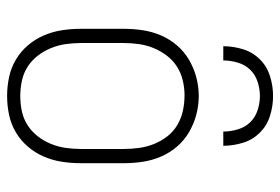

<svg xmlns="http://www.w3.org/2000/svg" viewBox="-144 -636 788 540"><g transform="rotate(90 250.0 -366.0)"><path d="M250 8Q223 8 197 2.5Q171 -3 148 -16.5Q125 -30 107.5 -50.5Q90 -71 79.5 -95.5Q69 -120 65 -146.5Q61 -173 61 -200V-320Q61 -347 65 -373.5Q69 -400 79.5 -424.5Q90 -449 107.5 -469.5Q125 -490 148 -503.5Q171 -517 197 -524Q223 -531 250 -531Q277 -531 303 -524Q329 -517 352 -503.5Q375 -490 392.5 -469.5Q410 -449 420.5 -424.5Q431 -400 435 -373.5Q439 -347 439 -320V-200Q439 -173 435 -146.5Q431 -120 420.5 -95.5Q410 -71 392.5 -50.5Q375 -30 352 -16.5Q329 -3 303 2.5Q277 8 250 8ZM250 -29Q272 -29 293 -33.5Q314 -38 332 -49.5Q350 -61 363.5 -78.5Q377 -96 385 -116Q393 -136 396 -157Q399 -178 399 -200V-320Q399 -342 396 -363.5Q393 -385 385 -405Q377 -425 363.5 -442.5Q350 -460 331 -471Q312 -482 291 -486.5Q270 -491 248 -491Q227 -491 206 -486Q185 -481 167 -469.5Q149 -458 136 -440.5Q123 -423 115 -403.5Q107 -384 104 -362.5Q101 -341 101 -320V-200Q101 -178 104 -157Q107 -136 115 -116Q123 -96 136.5 -78.5Q150 -61 168 -49.5Q186 -38 207.5 -33.5Q229 -29 250 -29ZM110 -600Q110 -628 118.5 -655.5Q127 -683 147 -703Q167 -723 194.5 -731.5Q222 -740 250 -740Q278 -740 305.5 -731.5Q333 -723 353 -703Q373 -683 381.5 -655.5Q390 -628 390 -600H350Q350 -620 344 -640.5Q338 -661 324 -675.5Q310 -690 290 -696.5Q270 -703 250 -703Q230 -703 210 -696.5Q190 -690 176 -675.5Q162 -661 156 -640.5Q150 -620 150 -600Z"/></g></svg>

Font: Zed Sans Extralight
Style: Regular
Weight: 200
Designer: Belleve Invis
Foundry: Belleve Invis
Version: Version 1.0.0; ttfautohint (v1.8.4)